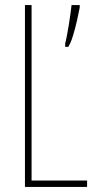

<svg xmlns="http://www.w3.org/2000/svg" viewBox="-20 -734 381 754"><path d="M78 0V-714H104V-25H322V0ZM293 -704Q290 -687 283 -656Q276 -625 267 -595Q258 -565 248 -550H236V-564Q238 -570 242 -590Q246 -610 250 -635Q254 -660 257 -682Q260 -704 261 -714H293Z"/></svg>

Font: Noto Sans Lao Looped ExtraCondensed Thin
Style: Regular
Weight: 100
Width: 2
Designer: Mark Frömberg, Ben Mitchell
Foundry: The Fontpad Ltd
Version: Version 1.002; ttfautohint (v1.8.4.7-5d5b)